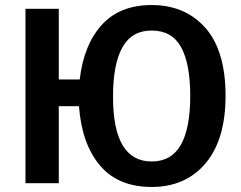

<svg xmlns="http://www.w3.org/2000/svg" viewBox="-20 -726 957 761"><path d="M581 15Q448 15 376 -70.5Q304 -156 293 -305H213V0H81V-691H213V-411H296Q312 -549 383.5 -627.5Q455 -706 581 -706Q714 -706 794 -615.5Q874 -525 874 -346Q874 -173 795 -79Q716 15 581 15ZM581 -86Q659 -86 696.5 -151.5Q734 -217 734 -346Q734 -474 697.5 -539.5Q661 -605 581 -605Q503 -605 465.5 -539Q428 -473 428 -342Q428 -86 581 -86Z"/></svg>

Font: Trujillo Medium
Style: Regular
Weight: 500
Designer: Fira Sans original fonts by bBox Type GmbH, Carrois Corporate GbR, & Edenspiekermann AG / Changes by Cristiano Sobral
Foundry: Fira Sans original fonts by bBox Type GmbH, Carrois Corporate GbR, & Edenspiekermann AG / Changes by Cristiano Sobral
Version: Version 4.301;October 17, 2021;FontCreator 14.0.0.2814 64-bi